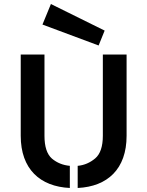

<svg xmlns="http://www.w3.org/2000/svg" viewBox="-20 -920 730 954"><path d="M191 -798 470 -694 500 -768 233 -900ZM366 14C514 7 609 -80 609 -245V-649H491V-245C491 -192 478 -154 453 -133C428 -112 399 -99 366 -96C366 -95 366 14 366 14ZM327 14C327 14 327 -95 327 -96C293 -99 263 -111 238 -132C213 -154 201 -192 201 -245V-649H83V-245C83 -80 179 7 327 14Z"/></svg>

Font: Karla
Style: Bold Stencil
Weight: 400
Designer: Jonathan Pinhorn
Version: Version 1.000